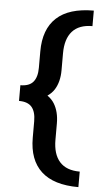

<svg xmlns="http://www.w3.org/2000/svg" viewBox="-61 -750 562 1011"><g transform="rotate(5 219.5 -244.5)"><path d="M393 222Q262 222 196.5 161.5Q131 101 131 -16V-103Q131 -153 110 -178Q89 -203 42 -203V-286Q89 -286 110 -311.5Q131 -337 131 -386V-473Q131 -590 196.5 -650.5Q262 -711 393 -711V-629Q322 -629 286.5 -589Q251 -549 251 -473V-383Q251 -322 225 -280.5Q199 -239 132 -217V-272Q199 -249 225 -206.5Q251 -164 251 -102V-16Q251 60 286.5 100Q322 140 393 140Z"/></g></svg>

Font: Ysabeau Office ExtraBold
Style: Regular
Weight: 800
Designer: Christian Thalmann (Catharsis Fonts)
Version: Version 2.001;gftools[0.9.30]; featfreeze: tnum,lnum,ss02